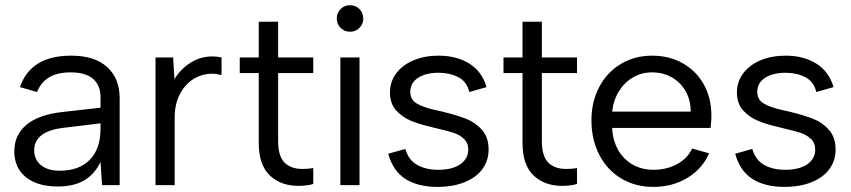

<svg xmlns="http://www.w3.org/2000/svg" viewBox="-20 -725 3332 752"><path d="M36 -132.5Q36 -196.2 83.5 -236.1Q131 -275.9 223.6 -286.2L373.7 -303.2V-344.7Q373.7 -390.4 344.7 -415.9Q315.6 -441.5 256.8 -441.5Q204.7 -441.5 172.4 -422.2Q140.1 -402.9 125.3 -364.6L58.3 -383.8Q78.5 -444.5 128.4 -475.8Q178.3 -507 259.2 -507Q351 -507 399.8 -462.3Q448.7 -417.5 448.7 -340.8V0H379.7L373.7 -91Q351.7 -43.4 310.3 -18.9Q268.9 5.5 206.3 5.5Q153 5.5 114.9 -11.1Q76.8 -27.7 56.4 -58.6Q36 -89.5 36 -132.5ZM373.7 -220.5V-241.9L228.5 -224.4Q170.4 -217.4 142.2 -195.1Q114 -172.8 114 -136.5Q114 -99.9 140.5 -78.1Q166.9 -56.3 213.7 -56.3Q290.1 -56.3 331.9 -99.4Q373.7 -142.4 373.7 -220.5Z M589.1 -500H658.1L663.3 -415.1Q687.3 -454.6 726.2 -479.3Q765.1 -504 811.2 -504Q831.4 -504 847.7 -500V-431.2Q827.2 -436.2 810.2 -436.2Q771.4 -436.2 738 -415.6Q704.6 -394.9 684.3 -355.8Q664.1 -316.6 664.1 -264.6V0H589.1Z M1148.9 3Q1079.2 3 1036.4 -38.2Q993.5 -79.5 993.5 -165.2V-438.9H919V-500H993.5V-640H1069.3V-500H1206.9V-438.9H1069.3V-172.7Q1069.3 -113.6 1094.3 -88.4Q1119.3 -63.3 1164.1 -63.3Q1188.1 -63.3 1206.9 -66.8V-4.5Q1195.4 -0.7 1179.9 1.1Q1164.4 3 1148.9 3Z M1313.1 -500H1388.1V0H1313.1ZM1299.1 -651.8Q1299.1 -674.7 1314.1 -689.7Q1329.2 -704.6 1350.9 -704.6Q1372.6 -704.6 1387.7 -689.7Q1402.8 -674.7 1402.8 -651.8Q1402.8 -630.6 1387.7 -615.6Q1372.7 -600.7 1351 -600.7Q1329.2 -600.7 1314.2 -615.6Q1299.1 -630.6 1299.1 -651.8Z M1500.5 -122.8 1567.6 -141.7Q1579.3 -99.1 1613.2 -79.6Q1647.1 -60 1696.3 -60Q1751.9 -60 1782.9 -81.7Q1814 -103.4 1814 -138.9Q1814 -165.3 1796.7 -181.4Q1779.5 -197.6 1754.5 -205.5Q1729.6 -213.3 1686.8 -223.1Q1677.1 -225.8 1668.1 -227.8Q1622.3 -238.3 1588.9 -252.2Q1555.6 -266.1 1531.4 -292.8Q1507.3 -319.6 1507.3 -362.6Q1507.3 -405.3 1532.2 -438.2Q1557 -471 1600.3 -489Q1643.5 -507 1698 -507Q1768.2 -507 1818.2 -475.9Q1868.2 -444.8 1885.7 -383.8L1818.2 -364.6Q1808.4 -405.7 1774.9 -422.8Q1741.3 -440 1697.5 -440Q1647.9 -440 1617.5 -420.2Q1587 -400.4 1587 -365.8Q1587 -335.2 1611.2 -320.3Q1635.4 -305.4 1682.2 -294.6L1713.5 -287.6Q1769 -273.9 1805.6 -259.7Q1842.2 -245.4 1868 -216.2Q1893.7 -186.9 1893.7 -139.4Q1893.7 -95.9 1869.6 -63Q1845.5 -30 1799.9 -11.5Q1754.3 7 1693 7Q1616.5 7 1567.6 -24.4Q1518.8 -55.8 1500.5 -122.8Z M2181.9 3Q2112.2 3 2069.4 -38.2Q2026.5 -79.5 2026.5 -165.2V-438.9H1952V-500H2026.5V-640H2102.3V-500H2239.9V-438.9H2102.3V-172.7Q2102.3 -113.6 2127.3 -88.4Q2152.3 -63.3 2197.1 -63.3Q2221.1 -63.3 2239.9 -66.8V-4.5Q2228.4 -0.7 2212.9 1.1Q2197.4 3 2181.9 3Z M2296.5 -254.3Q2296.5 -326.5 2327 -384.4Q2357.5 -442.3 2411.8 -474.6Q2466 -507 2533.8 -507Q2601.2 -507 2654 -477.3Q2706.7 -447.5 2736.5 -394.4Q2766.2 -341.3 2766.2 -273.1V-259.6Q2765.5 -250.3 2764.7 -242.1Q2764 -233.9 2763.2 -223.9H2377.5Q2379.8 -175 2401 -137.8Q2422.3 -100.6 2458.1 -80.3Q2493.9 -60 2539 -60Q2591.6 -60 2632.5 -82.4Q2673.4 -104.9 2690.7 -143.2L2757.5 -124.5Q2730.2 -63 2671.9 -28Q2613.5 7 2539 7Q2468 7 2413 -26Q2358 -59 2327.3 -118.5Q2296.5 -178 2296.5 -254.3ZM2533.8 -441.5Q2492.9 -441.5 2459.5 -422.1Q2426.1 -402.6 2404.3 -367.7Q2382.5 -332.7 2377.5 -287.9H2685.2Q2685.5 -331.8 2665.8 -367Q2646.2 -402.1 2611.8 -421.8Q2577.3 -441.5 2533.8 -441.5Z M2859.5 -122.8 2926.6 -141.7Q2938.3 -99.1 2972.2 -79.6Q3006.1 -60 3055.3 -60Q3110.9 -60 3141.9 -81.7Q3173 -103.4 3173 -138.9Q3173 -165.3 3155.7 -181.4Q3138.5 -197.6 3113.5 -205.5Q3088.6 -213.3 3045.8 -223.1Q3036.1 -225.8 3027.1 -227.8Q2981.3 -238.3 2947.9 -252.2Q2914.6 -266.1 2890.4 -292.8Q2866.3 -319.6 2866.3 -362.6Q2866.3 -405.3 2891.2 -438.2Q2916 -471 2959.3 -489Q3002.5 -507 3057 -507Q3127.2 -507 3177.2 -475.9Q3227.2 -444.8 3244.7 -383.8L3177.2 -364.6Q3167.4 -405.7 3133.9 -422.8Q3100.3 -440 3056.5 -440Q3006.9 -440 2976.5 -420.2Q2946 -400.4 2946 -365.8Q2946 -335.2 2970.2 -320.3Q2994.4 -305.4 3041.2 -294.6L3072.5 -287.6Q3128 -273.9 3164.6 -259.7Q3201.2 -245.4 3227 -216.2Q3252.7 -186.9 3252.7 -139.4Q3252.7 -95.9 3228.6 -63Q3204.5 -30 3158.9 -11.5Q3113.3 7 3052 7Q2975.5 7 2926.6 -24.4Q2877.8 -55.8 2859.5 -122.8Z"/></svg>

Font: AF Albert Sans Medium
Style: Regular
Weight: 500
Designer: Andreas Rasmussen
Foundry: a.Foundry
Version: Version 1.300;Glyphs 3.2 (3231)